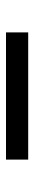

<svg xmlns="http://www.w3.org/2000/svg" viewBox="243 -660 114 640"><g transform="rotate(-90 300.0 -340.0)"><path d="M88 -303V-377H512V-303Z"/></g></svg>

Font: R Plex Mono
Style: Regular
Weight: 400
Monospace: yes
Designer: Belleve Invis
Foundry: Belleve Invis
Version: Version 31.8.0